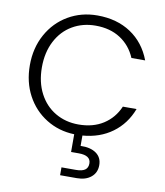

<svg xmlns="http://www.w3.org/2000/svg" viewBox="-101 -790 973 1131"><g transform="rotate(10 385.5 -224.5)"><path d="M390 -55Q477 -55 538.5 -94.5Q600 -134 630 -204H712Q677 -112 602.5 -57.5Q528 -3 425 5V67Q484 65 518.5 89.5Q553 114 553 160Q553 205 521 231.5Q489 258 436 258H336V211H422Q459 211 476.5 198.5Q494 186 494 160Q494 112 422 112H376V6Q283 3 208 -43.5Q133 -90 90.5 -169.5Q48 -249 48 -350Q48 -453 93 -534.5Q138 -616 216 -661.5Q294 -707 390 -707Q507 -707 590.5 -651.5Q674 -596 712 -495H630Q600 -566 538.5 -606Q477 -646 390 -646Q313 -646 251.5 -610Q190 -574 155 -506.5Q120 -439 120 -350Q120 -261 155 -194Q190 -127 251.5 -91Q313 -55 390 -55Z"/></g></svg>

Font: A Bank Premium Light
Style: Regular
Weight: 300
Designer: Ninad Kale (Devanagari), Jonny Pinhorn (Latin), Htun Naung (Myanmar)
Foundry: Indian Type Foundry
Version: 4.004